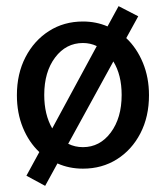

<svg xmlns="http://www.w3.org/2000/svg" viewBox="-20 -540 540 625"><path d="M127 65 66 32 108 -45Q74 -77 54.5 -124.5Q35 -172 35 -230Q35 -300 63 -354Q91 -408 139.5 -439Q188 -470 250 -470Q293 -470 330 -454L366 -520L430 -487L391 -416Q425 -384 445 -336Q465 -288 465 -230Q465 -160 437 -106Q409 -52 360.5 -21.5Q312 9 250 9Q205 9 167 -8ZM124 -231Q124 -167 150 -122L295 -390Q274 -400 250 -400Q195 -400 159.5 -353Q124 -306 124 -231ZM250 -61Q305 -61 340.5 -108.5Q376 -156 376 -231Q376 -296 349 -340L202 -72Q224 -61 250 -61Z"/></svg>

Font: Inconsolata Medium
Style: Regular
Weight: 500
Monospace: yes
Designer: Raph Levien, Cyreal, Brenton Simpson
Foundry: Raph Levien, Cyreal, Google
Version: Version 3.001; ttfautohint (v1.8.2.53-6de2)